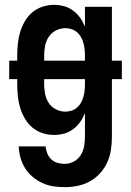

<svg xmlns="http://www.w3.org/2000/svg" viewBox="-20 -548 540 791"><path d="M247 223Q223 223 199.5 219.5Q176 216 154.5 206Q133 196 114.5 180.5Q96 165 83.5 145Q71 125 64.5 102Q58 79 57 55H168Q169 70 175 84.5Q181 99 192 109Q203 119 217.5 123Q232 127 247 127Q266 127 284 117.5Q302 108 312.5 91Q323 74 326.5 54.5Q330 35 330 15V-82Q322 -62 310 -45Q298 -28 281 -15.5Q264 -3 244 2.5Q224 8 203 8Q179 8 155.5 0.5Q132 -7 113.5 -22.5Q95 -38 82.5 -59.5Q70 -81 63 -104Q56 -127 53.5 -151.5Q51 -176 51 -200V-222H18V-298H51V-320Q51 -344 53.5 -368.5Q56 -393 63 -416Q70 -439 82.5 -460.5Q95 -482 113.5 -497.5Q132 -513 155.5 -520.5Q179 -528 203 -528Q224 -528 244 -522.5Q264 -517 281 -504.5Q298 -492 310 -475Q322 -458 330 -438V-520H441V-298H482V-222H441V15Q441 42 437 69Q433 96 422 120.5Q411 145 392.5 165.5Q374 186 350.5 199Q327 212 300.5 217.5Q274 223 247 223ZM162 -298H330V-320Q330 -333 328.5 -346Q327 -359 323.5 -371.5Q320 -384 313.5 -395.5Q307 -407 297 -415.5Q287 -424 274.5 -428Q262 -432 249 -432Q229 -432 210.5 -422.5Q192 -413 181 -396.5Q170 -380 166 -360Q162 -340 162 -320ZM249 -88Q262 -88 274.5 -92Q287 -96 297 -104.5Q307 -113 313.5 -124.5Q320 -136 323.5 -148.5Q327 -161 328.5 -174Q330 -187 330 -200V-222H162V-200Q162 -180 166 -160Q170 -140 181 -123.5Q192 -107 210.5 -97.5Q229 -88 249 -88Z"/></svg>

Font: Iosevka SS04
Style: Bold
Weight: 700
Monospace: yes
Designer: Belleve Invis
Foundry: Belleve Invis
Version: Version 19.0.0; ttfautohint (v1.8.4)